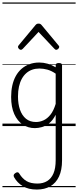

<svg xmlns="http://www.w3.org/2000/svg" viewBox="-20 -1030 638 1569"><path d="M281 519Q212 519 166.5 491.5Q121 464 95 418Q90 408 92 400Q94 392 106 384Q118 376 125.5 378Q133 380 138 389Q163 430 197 450Q231 470 286 470Q332 470 365.5 449.5Q399 429 417 387Q435 345 435 278V-92Q412 -47 382.5 -23.5Q353 0 322.5 8.5Q292 17 265 17Q210 17 166 -12Q122 -41 96.5 -98Q71 -155 71 -238Q71 -288 80.5 -331Q90 -374 109 -408.5Q128 -443 156 -467.5Q184 -492 220.5 -505.5Q257 -519 301 -519Q335 -519 368.5 -509.5Q402 -500 435 -480V-496Q435 -506 441 -510.5Q447 -515 461 -515Q475 -515 481 -510.5Q487 -506 487 -496V281Q487 360 462 413Q437 466 391 492.5Q345 519 281 519ZM274 -33Q306 -33 336.5 -47Q367 -61 392.5 -93Q418 -125 435 -181V-428Q400 -452 367 -461Q334 -470 302 -470Q270 -470 243 -460.5Q216 -451 194.5 -432Q173 -413 158 -385.5Q143 -358 135 -322Q127 -286 127 -242Q127 -180 143.5 -133Q160 -86 192.5 -59.5Q225 -33 274 -33ZM150 -623Q142 -623 134.5 -631Q127 -639 127 -647Q127 -649 128 -652Q129 -655 132 -659L270 -825Q275 -831 280.5 -834Q286 -837 295 -837Q304 -837 309.5 -834Q315 -831 320 -825L458 -659Q462 -655 463 -652Q464 -649 464 -647Q464 -639 456 -631Q448 -623 440 -623Q435 -623 431.5 -625.5Q428 -628 424 -632L295 -769L167 -632Q163 -628 159 -625.5Q155 -623 150 -623ZM0 490H598V500H0ZM0 -20H598V0H0ZM0 -505H598V-500H0ZM0 -1010H598V-1000H0Z"/></svg>

Font: Playwrite ES Guides
Style: Regular
Weight: 400
Designer: Veronika Burian, José Scaglione
Foundry: TypeTogether
Version: Version 1.003